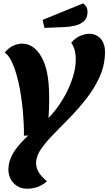

<svg xmlns="http://www.w3.org/2000/svg" viewBox="-20 -941 648 1148"><path d="M143.3 187.3Q92 187.3 60.3 152.7Q28.7 118 30.3 66.7Q32 22.7 55.5 -19.7Q79 -62 125.5 -108.2Q172 -154.3 242.7 -209.3Q280.3 -242.7 313.8 -286.3Q347.3 -330 373.5 -379.5Q399.7 -429 415.7 -480.2Q431.7 -531.3 433 -578.7Q433.7 -610.7 427.3 -637.5Q421 -664.3 406 -685.7Q428 -712 457 -725.5Q486 -739 514.3 -739Q540.3 -739 562 -726.3Q583.7 -713.7 596.5 -687.3Q609.3 -661 607.7 -619.7Q605.3 -545.7 574.5 -478.8Q543.7 -412 497 -352Q450.3 -292 398.3 -238.7Q348.7 -187.3 303 -141.3Q257.3 -95.3 227.7 -53.3Q198 -11.3 195.7 29Q194.7 61.7 211.3 88.7Q228 115.7 261 142.7Q234.7 166 205 176.7Q175.3 187.3 143.3 187.3ZM123 -129.7Q123.7 -165 121.8 -202.2Q120 -239.3 116.7 -277.7Q110.7 -341 100.8 -397.8Q91 -454.7 76.8 -501.3Q62.7 -548 45.8 -580.3Q29 -612.7 8.7 -626.7Q29.3 -653 56.8 -666.5Q84.3 -680 113.7 -680Q152.3 -680 185.5 -653.2Q218.7 -626.3 241.3 -573.2Q264 -520 270.7 -440Q275.7 -376 273.2 -299.5Q270.7 -223 260.3 -135ZM245.7 -774.3 234.7 -822 476.7 -920.7Q489.7 -911.7 496.5 -899.5Q503.3 -887.3 503.3 -869Q503.3 -834.7 483 -815.5Q462.7 -796.3 430.7 -788.3Q398.7 -780.3 363.7 -779Z"/></svg>

Font: Sansita Swashed Light
Style: Regular
Weight: 300
Designer: Pablo Cosgaya
Foundry: Omnibus-Type
Version: Version 1.003